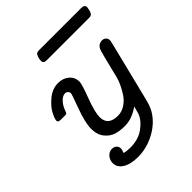

<svg xmlns="http://www.w3.org/2000/svg" viewBox="-246 -851 1195 1195"><g transform="rotate(-45 352.0 -253.0)"><path d="M68.8 -317.9Q68.8 -335.9 87.9 -372.1Q106.9 -408.2 149.4 -443.1Q191.9 -478 242.2 -478Q285.2 -478 314 -453.1Q342.8 -428.2 342.8 -388.2Q342.8 -368.2 308.8 -277.6Q274.9 -187 274.9 -145Q274.9 -69.8 361.8 -69.8Q396 -69.8 426.5 -89.8Q457 -109.9 476.6 -140.4Q496.1 -170.9 508.1 -197Q520 -223.1 524.9 -243.2Q570.8 -431.2 576.2 -440.9Q590.3 -471.7 623 -472.2Q638.2 -472.2 648.7 -462.6Q659.2 -453.1 659.2 -437Q659.2 -432.1 653.8 -410.2L557.1 -20Q544.9 29.8 527.8 59.1Q489.7 123 418 161.6Q346.2 200.2 269 200.2Q205.1 200.2 167.5 177Q129.9 153.8 129.9 115.2Q129.9 88.4 147.5 68.6Q165 48.8 189.9 48.8Q207 48.8 219 59.3Q231 69.8 231 86.9Q231 100.1 222.2 118.2Q245.1 125 275.9 125Q345.7 125 394.3 90.6Q442.9 56.2 460 12.2Q464.8 -2 474.1 -39.1Q409.2 5.9 347.2 5.9Q304.2 5.9 270.5 -4.6Q236.8 -15.1 211.4 -47.1Q186 -79.1 186 -129.9Q186 -184.1 220 -276.1Q253.9 -368.2 253.9 -375Q253.9 -387.2 245.8 -394.5Q237.8 -401.9 227.1 -401.9Q207 -401.9 187 -381.8Q167 -361.8 155.8 -334Q153.8 -330.1 150.9 -322Q147.9 -314 147.5 -312.5Q147 -311 144 -308.1Q141.1 -305.2 137.5 -304.7Q133.8 -304.2 127 -304.2H96.2Q68.8 -303.7 68.8 -317.9ZM264.2 -649.9Q264.2 -672.9 275.9 -694.8Q282.7 -706.1 303.2 -706.1H673.8Q703.6 -706.1 704.1 -684.1Q699.2 -641.1 684.1 -631.8Q677.2 -627.9 668 -627.9H291Q264.2 -627.9 264.2 -649.9Z"/></g></svg>

Font: CMU Concrete
Style: BoldItalic
Weight: 700
Italic angle: -14.04°
Version: Version 0.7.0